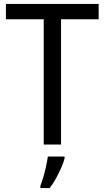

<svg xmlns="http://www.w3.org/2000/svg" viewBox="-20 -734 532 975"><path d="M290 0H202V-636H10V-714H481V-636H290ZM308 70Q303 91 291 118Q279 145 264 172.5Q249 200 232 221H185V209Q192 192 200 165Q208 138 214 110Q220 82 223 61H308Z"/></svg>

Font: Noto Sans Sinhala SemiCondensed
Style: Regular
Weight: 400
Width: 4
Designer: Jelle Bosma - Monotype Design Team
Foundry: Monotype Imaging Inc.
Version: Version 2.006; ttfautohint (v1.8.4.7-5d5b)